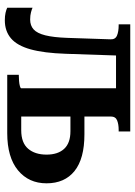

<svg xmlns="http://www.w3.org/2000/svg" viewBox="98 -648 560 796"><g transform="rotate(90 378.0 -250.0)"><path d="M137 -249 143 -428Q144 -448 127.5 -455Q111 -462 84 -462H81V-510H212L203 -243Q200 -152 184.5 -96.5Q169 -41 139 -15.5Q109 10 64 10Q46 10 33 7Q20 4 12 0V-105Q18 -102 31 -98.5Q44 -95 61 -95Q86 -95 102 -109.5Q118 -124 126.5 -158Q135 -192 137 -249ZM172 -451V-510H413V-451ZM346 -58V-510H525V-462H519Q495 -462 479 -455.5Q463 -449 463 -429V-58H520Q572 -58 596.5 -86.5Q621 -115 621 -163Q621 -210 597 -236Q573 -262 524 -262H427V-320H537Q638 -320 689 -279Q740 -238 740 -163Q740 -89 686 -44.5Q632 0 532 0H290V-48H293Q303 -48 315.5 -49Q328 -50 337 -52.5Q346 -55 346 -58Z"/></g></svg>

Font: Roboto Serif 28pt Condensed Medium
Style: Regular
Weight: 500
Width: 3
Designer: Greg Gazdowicz
Foundry: Commercial Type
Version: Version 1.008